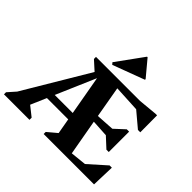

<svg xmlns="http://www.w3.org/2000/svg" viewBox="-222 -1205 1447 1447"><g transform="rotate(45 501.5 -481.5)"><path d="M2 0V-22L58 -85L366 -602L293 -668V-690H763L912 -704H930L931 -524H906L786 -625L574 -636L618 -385L763 -394L843 -468H868V-251H843L763 -325L627 -333L678 -47L805 -60L944 -184H968L962 0H425V-22L500 -85L478 -209H251L197 -84L274 -23V0ZM276 -267H468L412 -582ZM422 -734 409 -749 564 -963H570L676 -836V-829Z"/></g></svg>

Font: Platypi
Style: Bold
Weight: 700
Designer: David Sargent
Foundry: Bolt Cutter Type
Version: Version 1.200; ttfautohint (v1.8.4.7-5d5b)